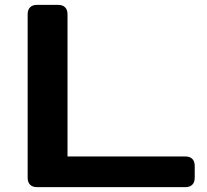

<svg xmlns="http://www.w3.org/2000/svg" viewBox="-20 -770 852 790"><path d="M132.8 -750H218.8Q237.8 -750 247.8 -740Q257.8 -730 257.8 -710.9V-126.2H742.2Q761.2 -126.2 771.2 -116.2Q781.2 -106.2 781.2 -87.1V-39.1Q781.2 -20 771.2 -10Q761.2 0 742.2 0H132.8Q113.8 0 103.8 -10Q93.8 -20 93.8 -39.1V-710.9Q93.8 -730 103.8 -740Q113.8 -750 132.8 -750Z"/></svg>

Font: Gyrochrome
Style: Regular
Weight: 400
Designer: David Moles
Foundry: David Moles
Version: Version 1.005;Glyphs 3.2.3 (3260)